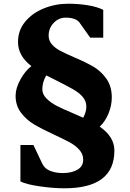

<svg xmlns="http://www.w3.org/2000/svg" viewBox="-20 -885 701 1034"><path d="M536 -832V-682H466L407 -765Q386 -790 334 -790Q296 -790 269 -761.5Q242 -733 242 -693Q242 -666 259.5 -646Q277 -626 303.5 -612Q330 -598 378 -577Q442 -550 483 -526Q524 -502 553 -461Q582 -420 582 -360Q582 -317 564.5 -274Q547 -231 517 -203Q596 -149 596 -74Q596 129 327 129Q266 129 193.5 118.5Q121 108 90 92V-104H160L208 -3Q221 24 251 35.5Q281 47 318 47Q366 47 397 29Q428 11 428 -25Q428 -55 407.5 -78Q387 -101 357 -117.5Q327 -134 273 -159Q206 -190 164.5 -214.5Q123 -239 93.5 -277.5Q64 -316 64 -369Q64 -410 90 -457Q116 -504 149 -529Q77 -584 77 -659Q77 -721 115 -767.5Q153 -814 215.5 -839.5Q278 -865 348 -865Q400 -865 451 -857Q502 -849 536 -832ZM208 -404Q208 -377 230.5 -354.5Q253 -332 284.5 -315.5Q316 -299 369 -277Q418 -256 428 -251Q445 -282 445 -310Q445 -340 426 -362.5Q407 -385 373 -404.5Q339 -424 271 -458L229 -479Q208 -443 208 -404Z"/></svg>

Font: Martel Heavy
Style: Regular
Weight: 900
Designer: Dan Reynolds
Foundry: Dan Reynolds
Version: Version 1.001; ttfautohint (v1.1) -l 5 -r 5 -G 72 -x 0 -D la